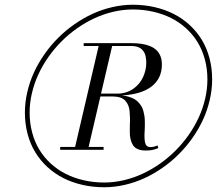

<svg xmlns="http://www.w3.org/2000/svg" viewBox="-20 -780 915 810"><path d="M85 -305Q85 -348 95.1 -391.4Q105.1 -434.8 123.3 -474.4Q141.5 -514.1 167.6 -551.3Q193.6 -588.5 225.1 -619.9Q256.5 -651.4 293.7 -677.4Q330.9 -703.5 370.6 -721.7Q410.2 -739.9 453.6 -749.9Q497 -760 540 -760Q588 -760 631.8 -750Q675.6 -740 712.6 -721.3Q749.6 -702.6 779.8 -674.8Q810 -647 831.1 -612.5Q852.1 -578 863.6 -535.3Q875 -492.6 875 -445Q875 -402 864.9 -358.6Q854.9 -315.2 836.7 -275.6Q818.5 -235.9 792.4 -198.7Q766.4 -161.5 734.9 -130.1Q703.5 -98.6 666.3 -72.6Q629.1 -46.5 589.4 -28.3Q549.8 -10.1 506.4 -0.1Q463 10 420 10Q372 10 328.2 0Q284.4 -10 247.4 -28.7Q210.4 -47.4 180.2 -75.2Q150 -103 128.9 -137.5Q107.9 -172 96.4 -214.7Q85 -257.4 85 -305ZM105 -305Q105 -260.4 115.8 -220.4Q126.6 -180.4 146.4 -148Q166.2 -115.6 194.6 -89.7Q223 -63.8 257.8 -46.2Q292.6 -28.8 333.8 -19.4Q375 -10 420 -10Q460.8 -10 502.1 -19.7Q543.4 -29.4 581.2 -46.9Q619.1 -64.4 654.8 -89.4Q690.4 -114.5 720.4 -144.6Q750.5 -174.6 775.6 -210.2Q800.6 -245.9 818.1 -283.8Q835.6 -321.6 845.3 -362.9Q855 -404.2 855 -445Q855 -489.6 844.2 -529.6Q833.4 -569.6 813.6 -602Q793.8 -634.4 765.4 -660.3Q737 -686.2 702.2 -703.8Q667.4 -721.2 626.2 -730.6Q585 -740 540 -740Q499.2 -740 457.9 -730.3Q416.6 -720.6 378.8 -703.1Q340.9 -685.6 305.2 -660.6Q269.6 -635.5 239.6 -605.4Q209.5 -575.4 184.4 -539.8Q159.4 -504.1 141.9 -466.2Q124.4 -428.4 114.7 -387.1Q105 -345.8 105 -305ZM234 -160H296.8L396.2 -586H333V-598H534Q558.1 -598 577.7 -595Q597.2 -592 613.4 -585.3Q629.5 -578.6 640.3 -568.2Q651.1 -557.9 657.1 -542.7Q663 -527.5 663 -508Q663 -448.8 619.2 -415.1Q575.5 -381.4 494.2 -377.6Q510.9 -375.9 524.5 -371.4Q538.1 -367 547.9 -361.4Q557.6 -355.8 565.1 -347.2Q572.5 -338.8 577.2 -330.8Q581.9 -322.8 584.9 -311.6Q587.9 -300.4 589.2 -291.5Q590.6 -282.6 591 -270.2Q591.4 -257.8 591.1 -249.3Q590.9 -240.9 590.4 -228.8Q589.2 -214.2 589.6 -201.6Q589.9 -189 591.7 -179.6Q593.5 -170.2 599.2 -164.8Q605 -159.4 615 -159.4Q620.9 -159.4 626.6 -160.6Q632.4 -161.8 635.6 -163Q638.8 -164.2 644.4 -166.6L648 -155.2Q632.1 -149 621.3 -147Q610.5 -145 594 -145Q574.1 -145 560.6 -151.2Q547 -157.4 540.6 -168.1Q534.1 -178.8 530.7 -193.1Q527.2 -207.4 527.6 -223.5Q528 -239.6 527.9 -256.6Q528.9 -271.1 528.3 -285.4Q527.8 -299.6 526.6 -312.5Q525.4 -325.4 520.6 -336.4Q515.8 -347.5 508.2 -355.6Q500.6 -363.8 487.4 -368.4Q474.1 -373 456 -373H403.5L353.8 -160H417V-148H234ZM534 -586H453.2L406.2 -385H474Q493.8 -385 511.4 -390.4Q529 -395.9 542.2 -405.3Q555.5 -414.8 566.1 -427.2Q576.6 -439.8 583.3 -454.2Q590 -468.6 593.5 -483.8Q597 -499 597 -514Q597 -521.2 596.6 -527.3Q596.1 -533.4 594.6 -541.1Q593 -548.8 590.4 -554.8Q587.8 -560.8 582.9 -566.8Q578.1 -572.9 571.7 -576.9Q565.2 -581 555.6 -583.5Q546 -586 534 -586Z"/></svg>

Font: Bodoni* 11
Style: Italic
Weight: 400
Italic angle: -13°
Version: Version 1.002